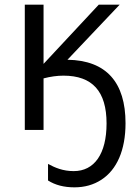

<svg xmlns="http://www.w3.org/2000/svg" viewBox="-20 -555 589 820"><path d="M166 0H85.9V-535.2H166V-282.2L401.9 -535.2H491.2L268.1 -299.8C434.6 -297.4 516.1 -202.6 516.1 -28.8C516.1 86.4 479 169.9 412.6 212.9C379.4 234.4 341.3 245.1 297.9 245.1C253.4 245.1 215.8 235.4 185.1 215.8V145C214.8 161.1 248.5 175.8 294.9 175.8C382.8 175.8 435.1 102.5 435.1 -27.8C435.1 -165 374.5 -231.9 251 -231.9C224.1 -231.9 195.8 -228 166 -220.2Z"/></svg>

Font: OpenSansEmoji
Style: Regular
Weight: 400
Foundry: MorbZ
Version: Version 1.000;PS 001.000;hotconv 1.0.70;makeotf.lib2.5.58329